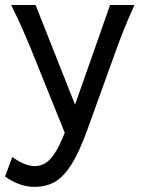

<svg xmlns="http://www.w3.org/2000/svg" viewBox="-30 -518 567 768"><path d="M297.9 -29.3 256.3 80.6 92.8 -324.7Q79.1 -357.9 61 -399.4Q43 -440.9 14.6 -498H112.3ZM437 -324.7 319.8 0Q286.1 93.3 253.7 143.1Q221.2 192.9 186.3 211.2Q151.4 229.5 109.9 229.5Q76.7 229.5 46.9 218.5Q17.1 207.5 -9.8 188L19.5 109.9Q35.2 122.6 60.5 134.5Q85.9 146.5 109.9 146.5Q131.8 146.5 152.6 134Q173.3 121.6 195.6 84.2Q217.8 46.9 244.1 -26.9Q248 -38.1 254.6 -56.2Q261.2 -74.2 269.5 -97.7Q287.6 -148.9 312 -218.3Q336.4 -287.6 362.3 -361.1Q388.2 -434.6 410.2 -498H507.8Q482.4 -441.4 465.8 -400.1Q449.2 -358.9 437 -324.7Z"/></svg>

Font: Kanchenjunga
Style: Regular
Weight: 400
Designer: Becca Hirsbrunner Spalinger
Foundry: SIL International
Version: Version 2.001